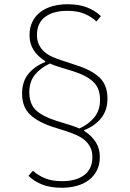

<svg xmlns="http://www.w3.org/2000/svg" viewBox="-20 -730 610 904"><path d="M451 -260Q451 -315 419 -345Q387 -375 323 -395L258 -415Q247 -418 236.5 -422Q226 -426 215 -431Q170 -410 144 -377.5Q118 -345 118 -296Q118 -240 150 -210.5Q182 -181 246 -161L311 -141Q322 -137 332.5 -133.5Q343 -130 354 -125Q399 -146 425 -178.5Q451 -211 451 -260ZM450 9Q450 45 436 72.5Q422 100 398 118Q374 136 341.5 145Q309 154 271 154Q217 154 179 139Q141 124 114 98L135 74Q158 95 191 109Q224 123 272 123Q339 123 377 94Q415 65 415 9Q415 -17 405.5 -36Q396 -55 380 -69Q364 -83 342 -93Q320 -103 296 -111L230 -132Q159 -155 121.5 -190.5Q84 -226 84 -290Q84 -345 113 -381.5Q142 -418 193 -438V-442Q158 -464 138.5 -494Q119 -524 119 -565Q119 -601 133 -628.5Q147 -656 171 -674Q195 -692 227.5 -701Q260 -710 298 -710Q352 -710 390 -695Q428 -680 455 -654L434 -629Q411 -651 378 -665Q345 -679 297 -679Q230 -679 192 -650Q154 -621 154 -565Q154 -539 163.5 -519.5Q173 -500 189 -486Q205 -472 227 -462Q249 -452 273 -445L339 -423Q410 -401 448 -365.5Q486 -330 486 -266Q486 -211 456.5 -174Q427 -137 376 -117V-114Q411 -92 430.5 -61.5Q450 -31 450 9Z"/></svg>

Font: IBM Plex Sans Hebrew ExtLt
Style: Regular
Weight: 200
Designer: Mike Abbink, Paul van der Laan, Pieter van Rosmalen, Yanek Iontef
Foundry: Bold Monday
Version: Version 1.3